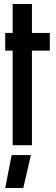

<svg xmlns="http://www.w3.org/2000/svg" viewBox="-20 -723 277 956"><path d="M43 -703V-559H6V-471H43V0H139V-471H228V-559H139V-703ZM6 213H96L134 49H38Z"/></svg>

Font: Modon Arabic
Style: Bold
Weight: 700
Designer: Ahmedzaza
Foundry: Ahmedzaza
Version: Version 2.010